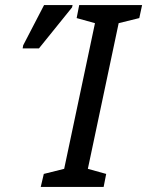

<svg xmlns="http://www.w3.org/2000/svg" viewBox="-20 -734 578 754"><path d="M140 0 152 -51 232 -71 353 -643 281 -663 291 -714H538L527 -663L446 -643L325 -71L397 -51L387 0ZM69 -544 71 -556 153 -714H265L263 -705L133 -544Z"/></svg>

Font: Noto Sans ExtraCondensed Medium
Style: Italic
Weight: 500
Width: 2
Italic angle: -12°
Designer: Monotype Design Team
Foundry: Monotype Imaging Inc.
Version: Version 2.013; ttfautohint (v1.8.4.7-5d5b)